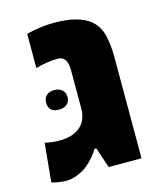

<svg xmlns="http://www.w3.org/2000/svg" viewBox="-101 -718 681 803"><g transform="rotate(-15 240.0 -316.0)"><path d="M86.4 9.8Q61 9.8 24.4 0L40.5 -167.5Q73.7 -160.2 103 -160.2Q165.5 -160.2 197.8 -191.9Q225.6 -219.7 225.6 -268.1V-431.6Q225.6 -492.7 185.1 -492.7Q160.2 -492.7 137.7 -489.3Q115.2 -485.8 87.9 -478.5V-626.5Q150.4 -642.1 206.1 -642.1Q262.7 -642.1 300.3 -631.8Q337.9 -621.6 359.9 -604.5Q393.1 -579.1 404.1 -535.9Q415 -492.7 415 -440.4V0H272.9L243.2 -88.9H234.9Q229 -76.7 212.4 -57.1Q195.8 -37.6 179.7 -24.9Q163.6 -11.7 137.9 -1Q112.3 9.8 86.4 9.8ZM135.3 -285.6Q89.8 -285.6 89.8 -327.6Q89.8 -347.7 102.3 -358.9Q114.7 -370.1 135.7 -370.1Q157.2 -370.1 169.9 -358.4Q182.6 -346.7 182.6 -327.6Q182.6 -308.6 169.9 -297.1Q157.2 -285.6 135.3 -285.6Z"/></g></svg>

Font: Open Sans ExtraBold
Style: Regular
Weight: 800
Designer: Monotype Design Team
Foundry: Monotype Imaging Inc.
Version: Version 3.003; ttfautohint (v1.8.4)